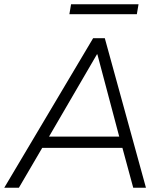

<svg xmlns="http://www.w3.org/2000/svg" viewBox="-31 -885 773 905"><path d="M-11 0 408 -705H463L657 0H597L546 -188H168L58 0ZM426 -629 200 -241H531L428 -629ZM296 -818 304 -865H622L614 -818Z"/></svg>

Font: Nunito Sans Light
Style: Italic
Weight: 300
Italic angle: -9°
Designer: Vernon Adams
Foundry: Vernon Adams
Version: Version 3.006; ttfautohint (v1.8.3)